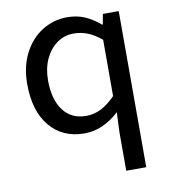

<svg xmlns="http://www.w3.org/2000/svg" viewBox="-85 -621 814 917"><g transform="rotate(-10 322.0 -162.5)"><path d="M453 35 457 -60Q422 -27 379 -7Q336 13 289 13Q183 13 121 -61Q59 -135 59 -267Q59 -351 92 -415Q125 -479 180.5 -513.5Q236 -548 301 -548Q347 -548 384.5 -532.5Q422 -517 461 -484H464L473 -534H550V223H453ZM453 -139V-412Q420 -440 387 -453Q354 -466 318 -466Q274 -466 238 -440.5Q202 -415 181 -370Q160 -325 160 -267Q160 -174 199.5 -121Q239 -68 311 -68Q349 -68 383.5 -85.5Q418 -103 453 -139Z"/></g></svg>

Font: Nebula Sans Medium
Style: Regular
Weight: 500
Designer: Paul D. Hunt for Adobe (as Source Sans)
Foundry: Nebula Entertainment & Broadcasting LLC
Version: Version 1.010